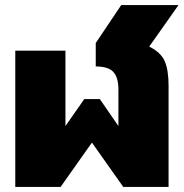

<svg xmlns="http://www.w3.org/2000/svg" viewBox="-20 -734 721 754"><path d="M40 -535H237V-239L311 -345H372L445 -239V-383Q445 -429 425.5 -451Q406 -473 356 -473V-565L456 -714H681L566 -551Q611 -529 626.5 -494.5Q642 -460 642 -397V0H464L341 -174L218 0H40Z"/></svg>

Font: Prompt ExtraBold
Style: Regular
Weight: 800
Designer: Katatrad Team
Foundry: CadsonDemak
Version: Version 1.001